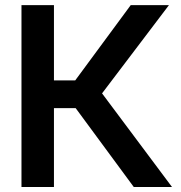

<svg xmlns="http://www.w3.org/2000/svg" viewBox="-20 -748 724 768"><path d="M65.9 0V-727.5H195.8V-426.3H280.8L502.9 -727.5H655.8L388.2 -374.5L668 0H515.1L282.7 -315.4H195.8V0Z"/></svg>

Font: Inter 24pt SemiBold
Style: Regular
Weight: 600
Designer: Rasmus Andersson
Foundry: rsms
Version: Version 4.001;git-66647c0bb